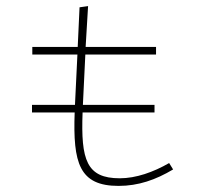

<svg xmlns="http://www.w3.org/2000/svg" viewBox="-20 -602 665 630"><path d="M85 -233H225C219 -67 240 8 369 8C434 8 491 -12 548 -46L535 -67C483 -37 426 -17 373 -17C264 -17 245 -77 251 -233H487V-258H252L260 -423H492V-448H261L269 -582L241 -578L235 -448H86V-423H234L226 -258H85Z"/></svg>

Font: Inconsolata Expanded ExtraLight
Style: Regular
Weight: 200
Width: 7
Monospace: yes
Designer: Raph Levien, Cyreal, Brenton Simpson
Foundry: Raph Levien, Cyreal, Google
Version: Version 3.100